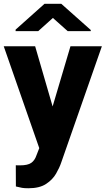

<svg xmlns="http://www.w3.org/2000/svg" viewBox="-20 -770 553 1003"><path d="M163.6 -528.3 254.9 -213.9 348.1 -528.3H512.2L299.8 79.1Q291 105.5 272.9 137Q254.9 168.5 220.7 190.9Q186.5 213.4 128.4 213.4Q106.4 213.4 94.7 211.2Q83 209 63 204.1L62.5 93.3Q68.4 93.8 74 93.8Q79.6 93.8 84.5 93.8Q125 93.8 143.3 80.8Q161.6 67.9 170.4 41.5L185.1 3.9L-0.5 -528.3ZM300.3 -750 454.1 -613.3V-607.4H333.5L256.3 -676.3L179.7 -607.4H61.5V-615.2L212.4 -750Z"/></svg>

Font: Vazirmatn FD ExtraBold
Style: Regular
Weight: 800
Designer: Saber Rastikerdar
Foundry: Saber Rastikerdar
Version: Version 33.003